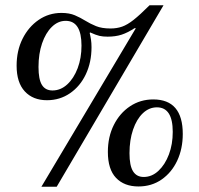

<svg xmlns="http://www.w3.org/2000/svg" viewBox="-20 -687 756 728"><path d="M547 -667H600L195 21H137L495 -580H490Q464 -563 441 -555.5Q418 -548 388 -548Q370 -548 357 -551Q344 -554 322 -564L320 -562Q323 -550 325 -537Q327 -524 327 -508Q327 -451 305.5 -405.5Q284 -360 245.5 -333.5Q207 -307 158 -307Q105 -307 74 -340.5Q43 -374 43 -438Q43 -495 65.5 -540Q88 -585 126.5 -611.5Q165 -638 213 -638Q243 -638 264 -629Q285 -620 303.5 -608.5Q322 -597 344 -588Q366 -579 399 -579Q423 -579 443 -586Q463 -593 487 -612Q511 -631 547 -667ZM673 -179Q673 -123 652 -78Q631 -33 593 -6.5Q555 20 505 20Q451 20 420 -12.5Q389 -45 389 -111Q389 -168 411.5 -213Q434 -258 473 -284Q512 -310 561 -310Q673 -310 673 -179ZM635 -187Q635 -280 575 -280Q545 -280 521.5 -257.5Q498 -235 484.5 -195.5Q471 -156 471 -106Q471 -59 484.5 -37.5Q498 -16 525 -16Q556 -16 581 -39.5Q606 -63 620.5 -101.5Q635 -140 635 -187ZM289 -514Q289 -608 229 -608Q200 -608 176.5 -585Q153 -562 139.5 -522.5Q126 -483 126 -433Q126 -386 139 -365Q152 -344 179 -344Q210 -344 235 -367Q260 -390 274.5 -428.5Q289 -467 289 -514Z"/></svg>

Font: STIX Two Text Medium
Style: Regular
Weight: 500
Designer: Ross Mills, John Hudson & Paul Hanslow, Tiro Typeworks Ltd; with prior portions MicroPress Inc., and Coen Hoffman.
Foundry: Tiro Typeworks Ltd
Version: Version 2.13 b171